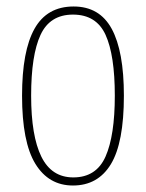

<svg xmlns="http://www.w3.org/2000/svg" viewBox="-20 -562 450 592"><path d="M205 10Q130 10 89 -57Q48 -124 48 -267Q48 -405 86.5 -473.5Q125 -542 207 -542Q287 -542 324.5 -473Q362 -404 362 -267Q362 -122 322 -56Q282 10 205 10ZM206 -15Q277 -15 305.5 -79.5Q334 -144 334 -267Q334 -392 305.5 -454.5Q277 -517 205 -517Q134 -517 105 -454.5Q76 -392 76 -267Q76 -143 107.5 -79Q139 -15 206 -15Z"/></svg>

Font: Noto Serif Georgian ExtraCondensed Thin
Style: Regular
Weight: 100
Width: 2
Designer: Monotype Design Team, Akaki Razmadze
Foundry: Google LLC
Version: Version 2.003; ttfautohint (v1.8.4.7-5d5b)